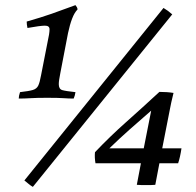

<svg xmlns="http://www.w3.org/2000/svg" viewBox="-20 -719 763 748"><path d="M53 -335Q53 -345 58 -360Q93 -364 108 -368.5Q123 -373 129 -385.5Q135 -398 140 -426L171 -584Q172 -590 172.5 -595.5Q173 -601 173 -605Q173 -619 155 -619Q137 -619 87 -610Q84 -624 84 -635Q140 -651 181.5 -665.5Q223 -680 274 -699Q277 -695 279.5 -691Q282 -687 282 -682Q270 -670 261 -646.5Q252 -623 245 -590L215 -434Q212 -418 210.5 -408.5Q209 -399 209 -391Q209 -372 222.5 -368Q236 -364 274 -360Q272 -346 267 -335Q248 -335 228 -336.5Q208 -338 164 -338Q122 -338 99 -336.5Q76 -335 53 -335ZM651 -663 108 9Q99 4 91.5 -2.5Q84 -9 75 -16L617 -688Q627 -682 634.5 -676.5Q642 -671 651 -663ZM550 2Q542 2 531.5 2Q521 2 513 1L529 -83H352Q348 -105 350 -126Q409 -188 471.5 -243.5Q534 -299 601 -361Q616 -361 630 -360Q644 -359 656 -357Q650 -334 647.5 -321Q645 -308 643 -299L612 -141H687Q682 -107 674 -83H601L585 1Q577 2 567.5 2Q558 2 550 2ZM540 -141 569 -288Q525 -250 484.5 -214Q444 -178 406 -141Z"/></svg>

Font: Tiro Devanagari Hindi
Style: Italic
Weight: 400
Italic angle: -11°
Designer: Devanagari: John Hudson & Fiona Ross, assisted by Paul Hanslow. Latin: John Hudson with Paul Hanslow, assisted by Kaja S
Foundry: Tiro Typeworks Ltd.
Version: Version 1.52